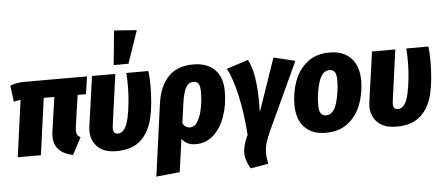

<svg xmlns="http://www.w3.org/2000/svg" viewBox="-62 -994 3172 1371"><g transform="rotate(-5 1523.5 -309.0)"><path d="M464 -179Q462 -161 462 -154Q462 -135 468.5 -123.5Q475 -112 491 -103L427 18Q292 -9 292 -128Q292 -144 295 -163L330 -406H254L198 0H32L88 -406Q61 -405 39 -397L24 -514Q70 -532 125 -532H575L557 -406H497Z M1021 -431Q1021 -293 998.5 -195.5Q976 -98 914 -40Q852 18 740 18Q649 18 603.5 -28Q558 -74 558 -142Q558 -152 560 -170L611 -532H778L728 -169Q726 -153 726 -147Q726 -106 759 -106Q815 -106 837.5 -212.5Q860 -319 860 -444Q860 -490 857 -532H1015Q1021 -484 1021 -431ZM958 -830 878 -596H772L796 -842Z M1546 -339Q1546 -247 1518.5 -165Q1491 -83 1437 -32.5Q1383 18 1307 18Q1242 18 1208 -29L1175 207L1006 224L1077 -293Q1095 -419 1159.5 -485Q1224 -551 1337 -551Q1436 -551 1491 -497Q1546 -443 1546 -339ZM1376 -350Q1376 -394 1364 -410.5Q1352 -427 1327 -427Q1294 -427 1274 -392Q1254 -357 1243 -275L1224 -139Q1243 -105 1277 -105Q1311 -105 1333.5 -144.5Q1356 -184 1366 -240.5Q1376 -297 1376 -350Z M1783 -235Q1783 -193 1782 -170L1913 -550L2067 -513L1842 -27Q1821 19 1811 54Q1801 89 1801 125Q1801 159 1810 202L1682 224Q1646 163 1646 110Q1646 58 1681 -17Q1670 -179 1640.5 -306Q1611 -433 1575 -499L1730 -549Q1783 -454 1783 -235Z M2033 -201Q2033 -291 2062.5 -371Q2092 -451 2155.5 -501Q2219 -551 2315 -551Q2413 -551 2468 -493.5Q2523 -436 2523 -331Q2522 -241 2492.5 -161.5Q2463 -82 2399.5 -32Q2336 18 2240 18Q2142 18 2087.5 -39Q2033 -96 2033 -201ZM2353 -350Q2353 -391 2341 -408.5Q2329 -426 2303 -426Q2250 -426 2226 -348Q2202 -270 2202 -183Q2202 -142 2214.5 -124Q2227 -106 2252 -106Q2305 -106 2329 -184.5Q2353 -263 2353 -350Z M3028 -431Q3028 -293 3005.5 -195.5Q2983 -98 2921 -40Q2859 18 2747 18Q2656 18 2610.5 -28Q2565 -74 2565 -142Q2565 -152 2567 -170L2618 -532H2785L2735 -169Q2733 -153 2733 -147Q2733 -106 2766 -106Q2822 -106 2844.5 -212.5Q2867 -319 2867 -444Q2867 -490 2864 -532H3022Q3028 -484 3028 -431Z"/></g></svg>

Font: Fira Sans Condensed ExtraBold
Style: Italic
Weight: 800
Width: 3
Italic angle: -8°
Designer: bBox Type GmbH & Carrois Corporate GbR & Edenspiekermann AG
Foundry: bBox Type GmbH & Carrois Corporate GbR & Edenspiekermann AG
Version: Version 4.301